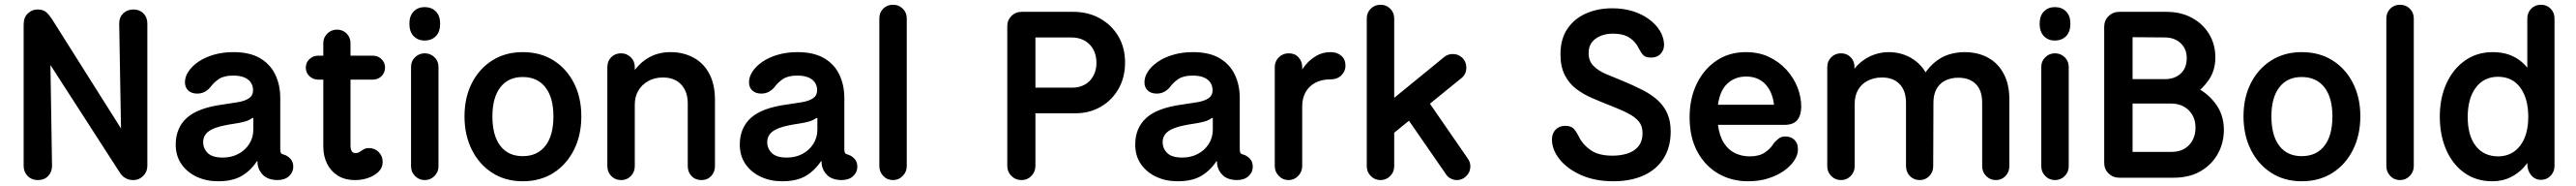

<svg xmlns="http://www.w3.org/2000/svg" viewBox="-20 -750 10891 785"><path d="M140 10Q114 10 97 -7Q80 -24 80 -50V-646Q80 -677 98 -693.5Q116 -710 138 -710Q163 -710 176 -698Q189 -686 200 -669L513 -174L493 -130L484 -651Q484 -677 501 -693.5Q518 -710 544 -710Q570 -710 586.5 -693.5Q603 -677 603 -651V-50Q603 -25 585.5 -7.5Q568 10 544 10Q524 10 510 1.5Q496 -7 487 -21L151 -541L192 -553L200 -50Q200 -24 183.5 -7Q167 10 140 10Z M902 15Q852 15 811.5 -4Q771 -23 747 -57.5Q723 -92 723 -140Q723 -210 770 -252.5Q817 -295 923 -309Q959 -314 987.5 -319Q1016 -324 1033 -335.5Q1050 -347 1050 -369Q1050 -387 1041 -401Q1032 -415 1013.5 -423Q995 -431 966 -431Q927 -431 905.5 -416.5Q884 -402 871 -384Q861 -371 846.5 -363Q832 -355 814 -355Q790 -355 776 -368Q762 -381 762 -403Q762 -426 777 -448.5Q792 -471 819 -489.5Q846 -508 884 -519Q922 -530 967 -530Q1035 -530 1078.5 -505Q1122 -480 1143.5 -436Q1165 -392 1165 -336V-121Q1165 -110 1167.5 -105Q1170 -100 1179 -98Q1194 -94 1207 -81Q1220 -68 1220 -46Q1220 -23 1202 -6.5Q1184 10 1152 10Q1114 9 1093.5 -10Q1073 -29 1069 -58V-69H1066Q1039 -29 1001 -7Q963 15 902 15ZM922 -85Q958 -85 987 -100Q1016 -115 1033.5 -142Q1051 -169 1051 -203V-250Q1051 -252 1049.5 -252.5Q1048 -253 1044 -250Q1031 -241 1011.5 -236Q992 -231 971 -228Q950 -225 931 -221Q884 -212 861.5 -195Q839 -178 839 -150Q839 -123 858.5 -104Q878 -85 922 -85Z M1482 10Q1438 10 1408 -9Q1378 -28 1362.5 -60Q1347 -92 1347 -131V-568Q1347 -592 1364 -608.5Q1381 -625 1405 -625Q1429 -625 1445.5 -608.5Q1462 -592 1462 -568V-137Q1462 -122 1466.5 -113Q1471 -104 1484 -104Q1494 -104 1501.5 -109.5Q1509 -115 1518 -120Q1527 -125 1540 -125Q1565 -125 1581.5 -108Q1598 -91 1598 -67Q1598 -42 1580.5 -25Q1563 -8 1536.5 1Q1510 10 1482 10ZM1325 -414Q1304 -414 1288.5 -428.5Q1273 -443 1273 -465Q1273 -486 1288.5 -500.5Q1304 -515 1325 -515H1556Q1578 -515 1593 -500.5Q1608 -486 1608 -465Q1608 -443 1593 -428.5Q1578 -414 1556 -414Z M1776 10Q1752 10 1735 -7Q1718 -24 1718 -48V-468Q1718 -492 1735 -508.5Q1752 -525 1776 -525Q1800 -525 1817 -508.5Q1834 -492 1834 -468V-48Q1834 -24 1817 -7Q1800 10 1776 10ZM1775 -579Q1747 -579 1729 -597.5Q1711 -616 1711 -650Q1711 -683 1729 -701.5Q1747 -720 1775 -720Q1805 -720 1823 -701.5Q1841 -683 1841 -650Q1841 -616 1823 -597.5Q1805 -579 1775 -579Z M2190 15Q2117 15 2061.5 -20.5Q2006 -56 1975 -118Q1944 -180 1944 -259Q1944 -338 1975 -399Q2006 -460 2061.5 -495Q2117 -530 2190 -530Q2265 -530 2320.5 -495Q2376 -460 2407 -399Q2438 -338 2438 -259Q2438 -180 2407 -118Q2376 -56 2320.5 -20.5Q2265 15 2190 15ZM2190 -91Q2252 -91 2286 -134.5Q2320 -178 2320 -259Q2320 -338 2286 -381.5Q2252 -425 2190 -425Q2129 -425 2095.5 -381.5Q2062 -338 2062 -259Q2062 -178 2095.5 -134.5Q2129 -91 2190 -91Z M2606 10Q2581 10 2564.5 -7Q2548 -24 2548 -49V-467Q2548 -492 2564.5 -508.5Q2581 -525 2606 -525Q2630 -525 2647 -508.5Q2664 -492 2664 -467V-404L2640 -419Q2672 -475 2715.5 -502.5Q2759 -530 2815 -530Q2869 -530 2912 -507Q2955 -484 2979 -439Q3003 -394 3003 -329V-49Q3003 -24 2987 -7Q2971 10 2946 10Q2920 10 2904 -7Q2888 -24 2888 -49V-313Q2888 -364 2860 -393.5Q2832 -423 2783 -423Q2748 -423 2721 -408Q2694 -393 2679 -367.5Q2664 -342 2664 -309V-49Q2664 -24 2647.5 -7Q2631 10 2606 10Z M3287 15Q3237 15 3196.5 -4Q3156 -23 3132 -57.5Q3108 -92 3108 -140Q3108 -210 3155 -252.5Q3202 -295 3308 -309Q3344 -314 3372.5 -319Q3401 -324 3418 -335.5Q3435 -347 3435 -369Q3435 -387 3426 -401Q3417 -415 3398.5 -423Q3380 -431 3351 -431Q3312 -431 3290.5 -416.5Q3269 -402 3256 -384Q3246 -371 3231.5 -363Q3217 -355 3199 -355Q3175 -355 3161 -368Q3147 -381 3147 -403Q3147 -426 3162 -448.5Q3177 -471 3204 -489.5Q3231 -508 3269 -519Q3307 -530 3352 -530Q3420 -530 3463.5 -505Q3507 -480 3528.5 -436Q3550 -392 3550 -336V-121Q3550 -110 3552.5 -105Q3555 -100 3564 -98Q3579 -94 3592 -81Q3605 -68 3605 -46Q3605 -23 3587 -6.5Q3569 10 3537 10Q3499 9 3478.5 -10Q3458 -29 3454 -58V-69H3451Q3424 -29 3386 -7Q3348 15 3287 15ZM3307 -85Q3343 -85 3372 -100Q3401 -115 3418.5 -142Q3436 -169 3436 -203V-250Q3436 -252 3434.5 -252.5Q3433 -253 3429 -250Q3416 -241 3396.5 -236Q3377 -231 3356 -228Q3335 -225 3316 -221Q3269 -212 3246.5 -195Q3224 -178 3224 -150Q3224 -123 3243.5 -104Q3263 -85 3307 -85Z M3756 10Q3731 10 3714.5 -7.5Q3698 -25 3698 -49V-672Q3698 -697 3714.5 -713.5Q3731 -730 3756 -730Q3780 -730 3797 -713.5Q3814 -697 3814 -672V-49Q3814 -25 3797 -7.5Q3780 10 3756 10Z M4299 10Q4274 10 4256.5 -7.5Q4239 -25 4239 -50V-641Q4239 -665 4256.5 -682.5Q4274 -700 4299 -700H4358V-50Q4358 -25 4341 -7.5Q4324 10 4299 10ZM4326 -272V-380H4513Q4544 -380 4567 -393Q4590 -406 4603 -430Q4616 -454 4616 -484Q4616 -517 4603 -541Q4590 -565 4566 -578.5Q4542 -592 4510 -592H4326V-700H4518Q4581 -700 4630.5 -672.5Q4680 -645 4708.5 -597Q4737 -549 4737 -486Q4737 -423 4709 -374.5Q4681 -326 4633.5 -299Q4586 -272 4529 -272Z M4959 15Q4909 15 4868.5 -4Q4828 -23 4804 -57.5Q4780 -92 4780 -140Q4780 -210 4827 -252.5Q4874 -295 4980 -309Q5016 -314 5044.5 -319Q5073 -324 5090 -335.5Q5107 -347 5107 -369Q5107 -387 5098 -401Q5089 -415 5070.5 -423Q5052 -431 5023 -431Q4984 -431 4962.5 -416.5Q4941 -402 4928 -384Q4918 -371 4903.5 -363Q4889 -355 4871 -355Q4847 -355 4833 -368Q4819 -381 4819 -403Q4819 -426 4834 -448.5Q4849 -471 4876 -489.5Q4903 -508 4941 -519Q4979 -530 5024 -530Q5092 -530 5135.5 -505Q5179 -480 5200.5 -436Q5222 -392 5222 -336V-121Q5222 -110 5224.5 -105Q5227 -100 5236 -98Q5251 -94 5264 -81Q5277 -68 5277 -46Q5277 -23 5259 -6.5Q5241 10 5209 10Q5171 9 5150.5 -10Q5130 -29 5126 -58V-69H5123Q5096 -29 5058 -7Q5020 15 4959 15ZM4979 -85Q5015 -85 5044 -100Q5073 -115 5090.5 -142Q5108 -169 5108 -203V-250Q5108 -252 5106.5 -252.5Q5105 -253 5101 -250Q5088 -241 5068.5 -236Q5049 -231 5028 -228Q5007 -225 4988 -221Q4941 -212 4918.5 -195Q4896 -178 4896 -150Q4896 -123 4915.5 -104Q4935 -85 4979 -85Z M5428 10Q5404 10 5387 -7.5Q5370 -25 5370 -49V-467Q5370 -491 5387 -508Q5404 -525 5429 -525Q5455 -525 5470.5 -508Q5486 -491 5486 -467V-413L5470 -428Q5480 -451 5499 -474.5Q5518 -498 5545 -514Q5572 -530 5606 -530Q5634 -530 5651.5 -514.5Q5669 -499 5669 -473Q5669 -449 5651.5 -432Q5634 -415 5606 -415Q5567 -415 5540 -400Q5513 -385 5499.5 -359.5Q5486 -334 5486 -302V-49Q5486 -25 5469 -7.5Q5452 10 5428 10Z M5817 10Q5793 10 5776 -7Q5759 -24 5759 -49V-672Q5759 -697 5776 -713.5Q5793 -730 5817 -730Q5841 -730 5858 -713.5Q5875 -697 5875 -672V-49Q5875 -24 5858 -7Q5841 10 5817 10ZM5832 -302 6086 -509Q6101 -522 6123 -522Q6147 -522 6163.5 -505.5Q6180 -489 6180 -465Q6180 -437 6160 -421L5832 -155ZM6140 10Q6126 10 6113 3Q6100 -4 6093 -16L5912 -277L6002 -347L6186 -81Q6197 -66 6197 -48Q6197 -24 6180 -7Q6163 10 6140 10Z M6802 15Q6724 15 6665.5 -11Q6607 -37 6574.5 -77.5Q6542 -118 6542 -162Q6542 -187 6557.5 -203Q6573 -219 6599 -219Q6624 -219 6636 -204.5Q6648 -190 6657 -171Q6672 -140 6705.5 -116.5Q6739 -93 6798 -93Q6832 -93 6861 -102Q6890 -111 6907.5 -132.5Q6925 -154 6925 -188Q6925 -218 6909.5 -237Q6894 -256 6863 -272Q6832 -288 6785 -306Q6749 -320 6712 -336Q6675 -352 6645 -374.5Q6615 -397 6596.5 -432.5Q6578 -468 6578 -521Q6578 -585 6607 -628Q6636 -671 6685.5 -693Q6735 -715 6797 -715Q6844 -715 6883 -703Q6922 -691 6951.5 -669.5Q6981 -648 6997.5 -621.5Q7014 -595 7016 -565Q7017 -540 7002 -523.5Q6987 -507 6961 -507Q6939 -507 6929.5 -516Q6920 -525 6910 -544Q6896 -574 6869.5 -591Q6843 -608 6800 -608Q6770 -608 6746.5 -598Q6723 -588 6710 -570.5Q6697 -553 6697 -526Q6697 -493 6717 -472.5Q6737 -452 6769.5 -438Q6802 -424 6840 -409Q6886 -390 6923.5 -371Q6961 -352 6988 -328Q7015 -304 7029.5 -271.5Q7044 -239 7044 -195Q7044 -129 7014 -81.5Q6984 -34 6929.5 -9.5Q6875 15 6802 15Z M7371 15Q7301 15 7245 -17.5Q7189 -50 7156.5 -110.5Q7124 -171 7124 -255Q7124 -334 7154 -396Q7184 -458 7237.5 -494Q7291 -530 7362 -530Q7417 -530 7460 -509.5Q7503 -489 7533.5 -455.5Q7564 -422 7580 -381.5Q7596 -341 7596 -300Q7596 -264 7579.5 -243.5Q7563 -223 7524 -223H7244Q7250 -176 7269 -146.5Q7288 -117 7316.5 -103.5Q7345 -90 7378 -90Q7418 -90 7442.5 -106.5Q7467 -123 7481 -147Q7490 -157 7501 -165.5Q7512 -174 7530 -174Q7553 -174 7568 -159Q7583 -144 7582 -118Q7582 -96 7566.5 -72.5Q7551 -49 7523.5 -29.5Q7496 -10 7457.5 2.5Q7419 15 7371 15ZM7244 -308H7481Q7474 -364 7443.5 -395.5Q7413 -427 7363 -427Q7316 -427 7284 -397.5Q7252 -368 7244 -308Z M7764 10Q7740 10 7723 -7Q7706 -24 7706 -49V-467Q7706 -492 7723 -508.5Q7740 -525 7764 -525Q7789 -525 7805 -508.5Q7821 -492 7821 -469L7822 -418L7798 -425Q7818 -462 7845 -485Q7872 -508 7903 -519Q7934 -530 7965 -530Q8024 -530 8070 -499.5Q8116 -469 8137 -413L8097 -405Q8124 -455 8154.5 -482Q8185 -509 8218.5 -519.5Q8252 -530 8287 -530Q8342 -530 8385 -507Q8428 -484 8452 -439Q8476 -394 8476 -330V-49Q8476 -24 8459.5 -7Q8443 10 8419 10Q8395 10 8378 -7Q8361 -24 8361 -49V-316Q8361 -369 8334 -395.5Q8307 -422 8260 -422Q8229 -422 8205 -410Q8181 -398 8168 -374.5Q8155 -351 8155 -317L8154 -49Q8154 -24 8137.5 -7Q8121 10 8097 10Q8072 10 8055.5 -7Q8039 -24 8039 -49V-316Q8039 -367 8012 -395Q7985 -423 7938 -423Q7905 -423 7878.5 -410Q7852 -397 7837 -372Q7822 -347 7822 -311V-49Q7822 -24 7805 -7Q7788 10 7764 10Z M8669 10Q8645 10 8628 -7Q8611 -24 8611 -48V-468Q8611 -492 8628 -508.5Q8645 -525 8669 -525Q8693 -525 8710 -508.5Q8727 -492 8727 -468V-48Q8727 -24 8710 -7Q8693 10 8669 10ZM8668 -579Q8640 -579 8622 -597.5Q8604 -616 8604 -650Q8604 -683 8622 -701.5Q8640 -720 8668 -720Q8698 -720 8716 -701.5Q8734 -683 8734 -650Q8734 -616 8716 -597.5Q8698 -579 8668 -579Z M8941 0Q8914 0 8895.5 -18Q8877 -36 8877 -63V-637Q8877 -664 8895.5 -682Q8914 -700 8941 -700H9141Q9201 -700 9247.5 -675Q9294 -650 9320.5 -606.5Q9347 -563 9347 -508Q9347 -454 9320 -414Q9293 -374 9254 -349L9247 -389Q9306 -366 9344.5 -317Q9383 -268 9383 -202Q9383 -147 9357.5 -101Q9332 -55 9284.5 -27.5Q9237 0 9171 0ZM8997 -109H9162Q9208 -109 9235.5 -137.5Q9263 -166 9263 -212Q9263 -256 9234.5 -284.5Q9206 -313 9159 -313H8997ZM8997 -416H9133Q9175 -416 9200.5 -439.5Q9226 -463 9226 -505Q9226 -544 9200 -568Q9174 -592 9133 -592L8997 -593Z M9712 15Q9639 15 9583.5 -20.5Q9528 -56 9497 -118Q9466 -180 9466 -259Q9466 -338 9497 -399Q9528 -460 9583.5 -495Q9639 -530 9712 -530Q9787 -530 9842.5 -495Q9898 -460 9929 -399Q9960 -338 9960 -259Q9960 -180 9929 -118Q9898 -56 9842.5 -20.5Q9787 15 9712 15ZM9712 -91Q9774 -91 9808 -134.5Q9842 -178 9842 -259Q9842 -338 9808 -381.5Q9774 -425 9712 -425Q9651 -425 9617.5 -381.5Q9584 -338 9584 -259Q9584 -178 9617.5 -134.5Q9651 -91 9712 -91Z M10128 10Q10103 10 10086.5 -7.5Q10070 -25 10070 -49V-672Q10070 -697 10086.5 -713.5Q10103 -730 10128 -730Q10152 -730 10169 -713.5Q10186 -697 10186 -672V-49Q10186 -25 10169 -7.5Q10152 10 10128 10Z M10518 15Q10450 15 10400 -20.5Q10350 -56 10323 -118Q10296 -180 10296 -258Q10296 -336 10324 -397.5Q10352 -459 10402.5 -494.5Q10453 -530 10520 -530Q10559 -530 10589.5 -519Q10620 -508 10643 -488Q10666 -468 10683 -441L10666 -434V-672Q10666 -697 10682.5 -713.5Q10699 -730 10724 -730Q10748 -730 10764.5 -713.5Q10781 -697 10781 -672V-50Q10781 -25 10764.5 -8Q10748 9 10724 9Q10699 9 10682.5 -10.5Q10666 -30 10666 -59L10667 -97H10684Q10674 -69 10651 -43.5Q10628 -18 10594.5 -1.5Q10561 15 10518 15ZM10544 -90Q10602 -91 10636 -135.5Q10670 -180 10670 -257Q10670 -334 10636.5 -380Q10603 -426 10542 -426Q10483 -426 10448.5 -380.5Q10414 -335 10414 -256Q10414 -178 10448 -134Q10482 -90 10544 -90Z"/></svg>

Font: National Park SemiBold
Style: Regular
Weight: 600
Designer: Andrea Herstowski, Ben Hoepner
Version: Version 1.009